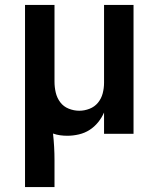

<svg xmlns="http://www.w3.org/2000/svg" viewBox="-20 -540 640 775"><path d="M81 215V-520H200V-210Q200 -188 205 -166.5Q210 -145 223 -127.5Q236 -110 257 -101.5Q278 -93 300 -93Q321 -93 341.5 -101Q362 -109 375.5 -125.5Q389 -142 394.5 -163Q400 -184 400 -206V-520H519V0H400V-86Q391 -65 376 -46.5Q361 -28 341.5 -15.5Q322 -3 298.5 2.5Q275 8 252 8Q237 8 222.5 6Q208 4 194 -1Q197 26 198.5 53Q200 80 200 107V215Z"/></svg>

Font: Iosevka Book
Style: Bold
Weight: 700
Designer: Belleve Invis
Foundry: Belleve Invis
Version: Version 28.0.7; ttfautohint (v1.8.3)